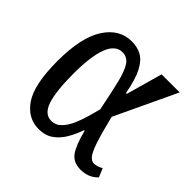

<svg xmlns="http://www.w3.org/2000/svg" viewBox="-145 -685 834 834"><g transform="rotate(45 272.0 -268.0)"><path d="M197 10Q130 10 88 -51.5Q46 -113 46 -257Q46 -402 92.5 -474Q139 -546 215 -546Q249 -546 275.5 -531.5Q302 -517 322 -478.5Q342 -440 355 -369H360L407 -536H518L384 -252Q405 -167 419.5 -124.5Q434 -82 446.5 -68Q459 -54 473 -54Q481 -54 492 -57Q503 -60 514 -67L531 -27Q500 6 451 6Q406 6 384 -24.5Q362 -55 344 -126H340Q328 -90 309.5 -59Q291 -28 264 -9Q237 10 197 10ZM211 -54Q238 -54 257.5 -74.5Q277 -95 290 -125.5Q303 -156 311.5 -187Q320 -218 326 -240Q309 -325 296 -379Q283 -433 266 -458.5Q249 -484 219 -484Q134 -484 134 -266Q134 -160 151.5 -107Q169 -54 211 -54Z"/></g></svg>

Font: Noto Serif ExtraCondensed
Style: Regular
Weight: 400
Width: 2
Designer: Monotype Design Team
Foundry: Monotype Imaging Inc.
Version: Version 2.015